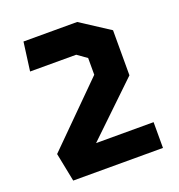

<svg xmlns="http://www.w3.org/2000/svg" viewBox="-132 -840 884 949"><g transform="rotate(-20 310.0 -365.0)"><path d="M92 0H564V-135.5H261.5L531 -394V-631L378.5 -730H96L76 -579.5H318.5L368.5 -544V-456L62 -150.5Z"/></g></svg>

Font: Monaspace Krypton ExtraBold
Style: Regular
Weight: 800
Designer: Riley Cran & the Lettermatic Team
Foundry: Lettermatic
Version: Version 1.101 (Monaspace Krypton)